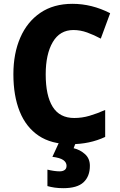

<svg xmlns="http://www.w3.org/2000/svg" viewBox="-20 -744 627 1004"><path d="M364 -587Q293 -587 256 -524Q219 -461 219 -355Q219 -244 255.5 -185.5Q292 -127 368 -127Q409 -127 448 -138.5Q487 -150 530 -169V-28Q449 10 350 10Q248 10 182 -34.5Q116 -79 83 -161Q50 -243 50 -356Q50 -464 86 -547Q122 -630 191 -677Q260 -724 359 -724Q460 -724 556 -675L507 -542Q472 -561 436 -574Q400 -587 364 -587ZM450 123Q450 178 417 209Q384 240 311 240Q286 240 265.5 237Q245 234 228 229V143Q244 147 261 149.5Q278 152 292 152Q308 152 318 145Q328 138 328 123Q328 105 311 93Q294 81 254 76L289 0H377L365 31Q399 39 424.5 62Q450 85 450 123Z"/></svg>

Font: Noto Sans Sinhala SemiCondensed ExtraBold
Style: Regular
Weight: 800
Width: 4
Designer: Jelle Bosma - Monotype Design Team
Foundry: Monotype Imaging Inc.
Version: Version 2.006; ttfautohint (v1.8.4.7-5d5b)